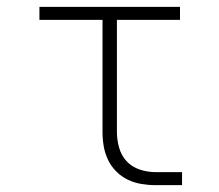

<svg xmlns="http://www.w3.org/2000/svg" viewBox="-20 -540 640 560"><path d="M433 0Q413 0 392 -3.5Q371 -7 352.5 -16Q334 -25 319 -40Q304 -55 295 -74Q286 -93 282.5 -113.5Q279 -134 279 -155V-482H95V-520H505V-482H321V-155Q321 -132 327.5 -109Q334 -86 349.5 -69.5Q365 -53 387.5 -45.5Q410 -38 433 -38H511V0Z"/></svg>

Font: Zed Sans Extralight Extended
Style: Regular
Weight: 200
Width: 7
Designer: Belleve Invis
Foundry: Belleve Invis
Version: Version 1.0.0; ttfautohint (v1.8.4)